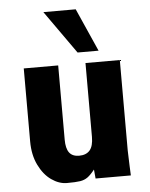

<svg xmlns="http://www.w3.org/2000/svg" viewBox="-56 -854 712 911"><g transform="rotate(-5 300.0 -399.0)"><path d="M69 -202.5V-550H233V-196.5Q233 -154.5 248 -134.5Q263 -114.5 295 -114.5Q328.5 -114.5 345.8 -134.5Q363 -154.5 363 -198.5V-550H526.5V-119Q526.5 -99 529 -45Q530 -28 531 0H363L359 -43Q339.5 -18.5 324.5 -7.8Q309.5 3 288.8 6.2Q268 9.5 226 9.5Q188.5 9.5 152.2 -16Q116 -41.5 92.5 -89.8Q69 -138 69 -202.5ZM185 -808H339L430 -603H330Z"/></g></svg>

Font: JuliaMono Black
Style: Regular
Weight: 900
Monospace: yes
Designer: cormullion
Foundry: corm
Version: Version 0.054; ttfautohint (v1.8.4)